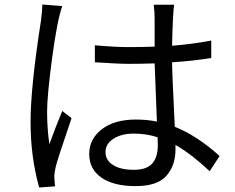

<svg xmlns="http://www.w3.org/2000/svg" viewBox="-20 -791 1040 848"><path d="M677 -150Q677 -172 676 -185Q625 -201 571 -201Q517 -201 481.5 -178.5Q446 -156 446 -119.5Q446 -83 479.5 -62Q513 -41 570.5 -41Q628 -41 652.5 -69Q677 -97 677 -150ZM749 -770Q743 -730 740 -589Q830 -596 913 -612V-535Q836 -522 740 -516Q740 -474 752 -231Q850 -192 950 -102L906 -35Q825 -111 755 -151V-130Q755 -60 715 -14.5Q675 31 578.5 31Q482 31 428 -6.5Q374 -44 374 -110.5Q374 -177 429.5 -220Q485 -263 580 -263Q630 -263 673 -254L663 -511Q599 -509 550.5 -509Q502 -509 399 -516V-591Q490 -583 545.5 -583Q601 -583 663 -585V-709Q663 -736 659 -770ZM255 -764Q233 -704 210.5 -537Q188 -370 188 -297Q188 -224 198 -154Q222 -221 255 -301L296 -269Q232 -82 225.5 -52Q219 -22 220 -6Q221 10 223 32L153 37Q115 -98 115 -252Q115 -406 161 -700Q167 -746 167 -771Z"/></svg>

Font: Swei Fan Sans CJK TC
Style: Regular
Weight: 400
Version: Version 2.130